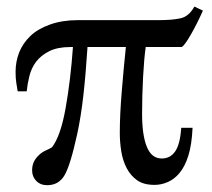

<svg xmlns="http://www.w3.org/2000/svg" viewBox="-20 -541 631 572"><path d="M584.5 -509.3Q567.4 -470.7 548.3 -437.5Q529.3 -404.3 521 -400.9H414.1Q409.2 -366.7 406.2 -310.5Q403.3 -254.4 403.3 -201.7Q403.3 -138.2 417.5 -103.5Q431.6 -68.8 461.9 -68.8Q487.3 -68.8 502 -90.1Q516.6 -111.3 520 -160.2H553.7Q551.3 -109.4 541 -76.9Q530.8 -44.4 514.2 -24.9Q499.5 -7.3 480.2 1.2Q460.9 9.8 440.4 9.8Q408.2 9.8 388.9 -3.7Q369.6 -17.1 357.4 -40Q345.7 -62.5 341.3 -90.1Q336.9 -117.7 336.9 -145Q336.9 -198.2 342.8 -269.3Q348.6 -340.3 355 -400.9H240.7Q235.4 -318.8 228.3 -256.1Q221.2 -193.4 210 -141.6Q189.5 -47.9 172.1 -18.6Q154.8 10.7 120.6 10.7Q100.6 10.7 88.1 -2Q75.7 -14.6 75.7 -33.2Q75.7 -48.3 81.1 -59.3Q86.4 -70.3 97.2 -80.1Q105.5 -87.9 116.9 -93Q128.4 -98.1 134.8 -102.1Q160.6 -135.3 175.5 -219Q190.4 -302.7 197.3 -400.9H189.9Q151.9 -400.9 127.2 -388.7Q102.5 -376.5 87.4 -356.9Q73.2 -337.9 67.4 -313.7Q61.5 -289.6 59.6 -269H32.7Q30.8 -279.8 28.6 -293.9Q26.4 -308.1 26.4 -327.1Q26.4 -357.4 37.1 -384.8Q47.9 -412.1 70.8 -434.1Q92.8 -455.1 129.2 -468Q165.5 -481 211.4 -481H452.6Q493.7 -481 518.3 -486.6Q543 -492.2 559.1 -521.5Z"/></svg>

Font: UniBurma_GGSerif
Style: Book
Weight: 400
Designer: Victor San Kho Lin (for Burmese only and related typography optimization with it)
Foundry: http://www.unimm.org
Version: 2.0